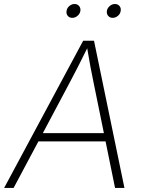

<svg xmlns="http://www.w3.org/2000/svg" viewBox="-36 -929 710 949"><path d="M-15.6 0 375 -727.5H428.7L579.1 0H532.7L485.8 -230H153.8L31.2 0ZM175.8 -271H477.5L426.3 -522Q418.9 -557.1 411.1 -598.6Q403.3 -640.1 395 -690.4Q370.6 -640.1 349.1 -598.6Q327.6 -557.1 309.1 -522ZM321.3 -840.8Q307.1 -840.8 298.8 -850.8Q290.5 -860.8 293 -875Q294.9 -889.2 306.6 -899.2Q318.4 -909.2 332.5 -909.2Q346.7 -909.2 355 -899.2Q363.3 -889.2 361.3 -875Q358.9 -860.8 347.2 -850.8Q335.4 -840.8 321.3 -840.8ZM521 -840.8Q506.8 -840.8 498.5 -850.8Q490.2 -860.8 492.2 -875Q494.6 -889.2 506.3 -899.2Q518.1 -909.2 532.2 -909.2Q546.4 -909.2 554.7 -899.2Q563 -889.2 560.5 -875Q558.6 -860.8 546.9 -850.8Q535.2 -840.8 521 -840.8Z"/></svg>

Font: Inter Extra Light
Style: Italic
Weight: 200
Italic angle: -9.39999°
Designer: Rasmus Andersson
Foundry: rsms
Version: Version 4.000;git-3c8e0fc